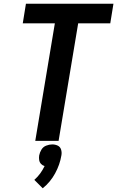

<svg xmlns="http://www.w3.org/2000/svg" viewBox="-20 -755 628 1029"><path d="M169 0H294L399 -630H571L588 -735H119L102 -630H274ZM209 254Q250 221 275.5 174Q301 127 309 78Q312 62 307.5 47Q303 32 289.5 25.5Q276 19 260 19Q244 19 227.5 25.5Q211 32 202 47Q193 62 190 78Q188 91 190 103Q192 115 200 123.5Q208 132 219 135Q209 156 195.5 174.5Q182 193 164 209Z"/></svg>

Font: Iosevka Sparkle
Style: Bold Italic
Weight: 700
Italic angle: -9°
Designer: Belleve Invis
Foundry: Belleve Invis
Version: Version 4.5.0; ttfautohint (v1.8.3)